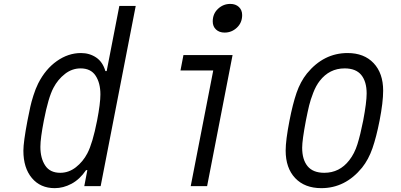

<svg xmlns="http://www.w3.org/2000/svg" viewBox="-20 -947 2040 977"><path d="M391.9 -677.1Q435.5 -677.1 469.1 -654.6Q502.6 -632.2 516.3 -585.3H522.8L587.2 -916.7H670.6L492.2 0H408.9L424.5 -81.4H418Q386.1 -34.5 344.1 -12Q302.1 10.4 258.5 10.4Q185.5 10.4 142.3 -41Q99 -92.4 99 -180.3Q99 -224 119.8 -333.3Q129.6 -381.5 134.4 -404.3Q139.3 -427.1 150.1 -461.3Q160.8 -495.4 174.5 -522.8Q211.6 -595.7 269.5 -636.4Q327.5 -677.1 391.9 -677.1ZM390 -599Q346.4 -599 310.2 -570.6Q274.1 -542.3 252 -500Q225.9 -451.2 203.1 -333.3Q185.5 -242.8 185.5 -199.9Q185.5 -141.9 210 -104.8Q234.4 -67.7 286.5 -67.7Q330.1 -67.7 366.2 -96Q402.3 -124.3 424.5 -166.7Q451.2 -217.4 474 -333.3Q490.9 -420.6 490.9 -466.8Q490.9 -524.7 466.5 -561.8Q442.1 -599 390 -599Z M1062.5 -837.9Q1062.5 -877 1089.2 -902Q1115.9 -927.1 1151.7 -927.1Q1179 -927.1 1195.6 -911.5Q1212.2 -895.8 1212.2 -870.4Q1212.2 -831.4 1185.5 -806.3Q1158.9 -781.2 1123 -781.2Q1095.7 -781.2 1079.1 -796.9Q1062.5 -812.5 1062.5 -837.9ZM950.5 0 1065.1 -588.5H898.4L913.4 -666.7H1163.4L1033.9 0Z M1615.2 10.4Q1530.6 10.4 1482.1 -40.7Q1433.6 -91.8 1433.6 -181Q1433.6 -233.1 1453.1 -333.3Q1469.4 -417.3 1488.9 -474.3Q1508.5 -531.2 1541.7 -572.9Q1627 -677.1 1748.7 -677.1Q1832.7 -677.1 1881.2 -625.7Q1929.7 -574.2 1929.7 -485.7Q1929.7 -426.4 1911.5 -333.3Q1895.2 -250 1875.3 -192.7Q1855.5 -135.4 1822.3 -93.8Q1737 10.4 1615.2 10.4ZM1845.7 -471.4Q1845.7 -531.9 1818.4 -565.4Q1791 -599 1733.7 -599Q1656.2 -599 1606.8 -535.2Q1587.9 -511.1 1573.9 -474.9Q1559.9 -438.8 1553.1 -410.5Q1546.2 -382.2 1536.5 -333.3Q1517.6 -233.7 1517.6 -195.3Q1517.6 -134.8 1545.2 -101.2Q1572.9 -67.7 1630.2 -67.7Q1707.7 -67.7 1757.2 -131.5Q1783.9 -165.4 1798.8 -213.2Q1813.8 -261.1 1828.1 -333.3Q1845.7 -426.4 1845.7 -471.4Z"/></svg>

Font: TypoPRO Monoid
Style: Italic
Weight: 400
Width: 4
Italic angle: -11°
Monospace: yes
Version: Version 0.61